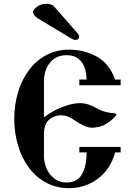

<svg xmlns="http://www.w3.org/2000/svg" viewBox="-20 -972 697 1009"><path d="M154 -911Q154 -921 174.5 -936.5Q195 -952 224 -952Q236 -952 247 -948.5Q258 -945 265 -937L387 -798Q390 -794 393 -789.5Q396 -785 396 -779Q396 -772 390.5 -767Q385 -762 377 -762Q372 -762 365.5 -764.5Q359 -767 354 -770L183 -873Q171 -880 162.5 -889Q154 -898 154 -911ZM55 -347Q55 -422 75 -488Q95 -554 132.5 -604Q170 -654 223.5 -682.5Q277 -711 343 -711Q422 -711 488 -675Q554 -639 585 -554H614V-524H397V-554H435Q435 -586 425 -615.5Q415 -645 392 -663.5Q369 -682 330 -682Q275 -682 243 -643Q211 -604 211 -544V-358L214 -357Q258 -391 310 -410.5Q362 -430 399 -430Q424 -430 447 -422Q470 -414 492 -401Q518 -387 543.5 -382Q569 -377 576 -377Q591 -377 591 -369Q591 -365 580 -354Q569 -343 553.5 -331.5Q538 -320 523 -313Q510 -307 492.5 -304Q475 -301 463 -301Q444 -301 420 -312Q396 -323 378 -336Q360 -349 341 -357.5Q322 -366 299 -366Q266 -366 238.5 -343.5Q211 -321 211 -265V-152Q211 -116 225.5 -84.5Q240 -53 266.5 -33Q293 -13 330 -13Q386 -13 410.5 -56Q435 -99 435 -171H397V-200H614V-171H585Q568 -109 531 -67Q494 -25 445 -4Q396 17 343 17Q277 17 223.5 -11.5Q170 -40 132.5 -90Q95 -140 75 -206Q55 -272 55 -347Z"/></svg>

Font: Monomakh
Style: Regular
Weight: 400
Version: Version 1.200; ttfautohint (v1.8.4.7-5d5b)